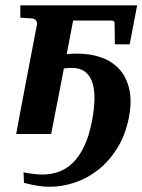

<svg xmlns="http://www.w3.org/2000/svg" viewBox="-20 -508 540 728"><path d="M415.5 -339.8 414.6 -411.1Q415.5 -422.4 412.6 -426.3Q409.7 -430.2 399.4 -430.2H257.3L232.9 -302.7Q241.7 -303.7 252.2 -304.2Q262.7 -304.7 272.5 -304.7Q324.2 -304.7 365.7 -289.6Q407.2 -274.4 433.8 -244.1Q460.4 -213.9 470.5 -168.5Q480.5 -123 468.8 -63Q455.6 4.9 424.3 54.4Q393.1 104 351.6 136.5Q310.1 168.9 262.5 184.6Q214.8 200.2 168.9 200.2Q143.6 200.2 120.1 196Q96.7 191.9 70.8 185.5L69.3 145Q78.1 147.5 88.1 148.9Q98.1 150.4 108.2 151.6Q118.2 152.8 126.7 153.3Q135.3 153.8 141.1 153.8Q173.8 153.8 203.4 143.1Q232.9 132.3 257.1 108.4Q281.2 84.5 299.6 45.9Q317.9 7.3 328.6 -48.3Q337.4 -93.8 338.1 -131.1Q338.9 -168.5 330.3 -194.8Q321.8 -221.2 302.7 -235.8Q283.7 -250.5 252.9 -250.5Q246.1 -250.5 238 -250Q230 -249.5 222.2 -248.5Q214.8 -209.5 208.7 -178.2Q202.6 -147 197.8 -122.1Q192.9 -97.2 189.2 -78.6Q185.5 -60.1 183.1 -46.4L173.8 0H41.5Q45.4 -22.5 55.2 -74.7Q59.6 -97.2 65.4 -128.2Q71.3 -159.2 79.1 -200.7Q86.9 -242.2 97.2 -295.4Q107.4 -348.6 120.1 -415Q121.6 -423.8 116.5 -430.4Q111.3 -437 102.5 -438L57.1 -440.9V-487.8H500L471.7 -339.8Z"/></svg>

Font: Charis SIL
Style: Bold Italic
Weight: 700
Italic angle: -11°
Foundry: SIL International
Version: Version 4.112